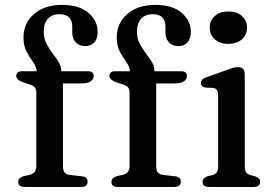

<svg xmlns="http://www.w3.org/2000/svg" viewBox="-20 -744 1086 764"><path d="M230.5 -82Q230.5 -51 257 -48L305.5 -42.5Q328.5 -40.5 328.5 -20.5Q328.5 0 302.5 0H78Q52.5 0 52.5 -20Q52.5 -37 75.5 -43.5L97.5 -48Q124.5 -55 124.5 -82V-376.5Q124.5 -388.5 118.8 -395.8Q113 -403 97.5 -408.5L75.5 -415Q44.5 -426 44.5 -441.5Q44.5 -460.5 67.5 -460.5H126Q125 -478 112 -496.2Q99 -514.5 86.2 -537.8Q73.5 -561 73.5 -595Q73.5 -651.5 115.2 -688Q157 -724.5 227.5 -724.5Q295.5 -724.5 332 -693Q368.5 -661.5 368.5 -617Q368.5 -589.5 354.8 -575Q341 -560.5 319.5 -560.5Q295.5 -560.5 281.5 -575.2Q267.5 -590 267.5 -615.5V-637.5Q267.5 -687.5 216.5 -687.5Q187 -687.5 170.5 -669.2Q154 -651 154 -618.5Q154 -592 164.5 -571.2Q175 -550.5 188.8 -532.5Q202.5 -514.5 213 -497.8Q223.5 -481 223.5 -462.5V-460.5H328.5Q353 -460.5 353 -441.5Q353 -429 341 -420.5Q329 -412 302.5 -412H230.5ZM601.5 -82Q601.5 -51 628 -48L676.5 -42.5Q699.5 -40.5 699.5 -20.5Q699.5 0 673.5 0H449Q423.5 0 423.5 -20Q423.5 -37 446.5 -43.5L468.5 -48Q495.5 -55 495.5 -82V-376.5Q495.5 -388.5 489.8 -395.8Q484 -403 468.5 -408.5L446.5 -415Q415.5 -426 415.5 -441.5Q415.5 -460.5 438.5 -460.5H497Q496 -478 483 -496.2Q470 -514.5 457.2 -537.8Q444.5 -561 444.5 -595Q444.5 -651.5 486.2 -688Q528 -724.5 598.5 -724.5Q666.5 -724.5 703 -693Q739.5 -661.5 739.5 -617Q739.5 -589.5 725.8 -575Q712 -560.5 690.5 -560.5Q666.5 -560.5 652.5 -575.2Q638.5 -590 638.5 -615.5V-637.5Q638.5 -687.5 587.5 -687.5Q558 -687.5 541.5 -669.2Q525 -651 525 -618.5Q525 -592 535.5 -571.2Q546 -550.5 559.8 -532.5Q573.5 -514.5 584 -497.8Q594.5 -481 594.5 -462.5V-460.5H699.5Q724 -460.5 724 -441.5Q724 -429 712 -420.5Q700 -412 673.5 -412H601.5ZM888.5 -569.5Q855.5 -569.5 835 -587.5Q814.5 -605.5 814.5 -634.5Q814.5 -662.5 835 -680.5Q855.5 -698.5 888.5 -698.5Q922 -698.5 942.5 -680.5Q963 -662.5 963 -634.5Q963 -605.5 942.5 -587.5Q922 -569.5 888.5 -569.5ZM954 -448.5V-81.5Q954 -66 959.5 -58.2Q965 -50.5 975.5 -47.5L995.5 -42.5Q1015 -35.5 1015 -20.5Q1015 0 989 0H812Q786 0 786 -20.5Q786 -35 805.5 -42.5L826.5 -47.5Q837 -51 842.5 -58.5Q848 -66 848 -81.5V-366.5Q848 -391 829.5 -394L797 -395.5Q779.5 -399.5 779.5 -414Q779.5 -429 802 -437L881 -465Q896.5 -470.5 907.2 -473.8Q918 -477 926.5 -477Q954 -477 954 -448.5Z"/></svg>

Font: Fraunces 9pt Soft
Style: Regular
Weight: 400
Version: Version 1.000;[0bf87f6ff]